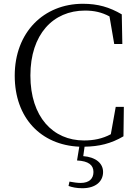

<svg xmlns="http://www.w3.org/2000/svg" viewBox="-20 -762 728 1017"><path d="M388 88C450 91 475 113 475 149C475 184 453 207 407 207C389 207 370 204 348 200L343 223C362 230 386 235 416 235C488 235 526 198 526 149C526 103 487 70 421 65L428 15C504 14 568 -1 634 -40L636 -196H593L567 -51C522 -27 476 -18 425 -18C261 -18 141 -142 141 -362C141 -580 261 -706 430 -706C479 -706 519 -697 560 -675L585 -529H628L625 -686C560 -724 499 -742 419 -742C212 -742 58 -591 58 -361C58 -138 196 6 400 15Z"/></svg>

Font: Noto Serif CJK HK Light
Style: Regular
Weight: 300
Designer: Ryoko NISHIZUKA 西塚涼子 (kana & ideographs); Frank Grießhammer (Latin, Greek & Cyrillic); Wenlong ZHANG 张文龙 (bopomofo); San
Foundry: Adobe
Version: Version 2.001;hotconv 1.1.0;makeotfexe 2.6.0